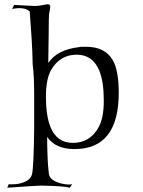

<svg xmlns="http://www.w3.org/2000/svg" viewBox="-20 -690 668 899"><path d="M14 189 21 172Q24 173 28 173Q32 173 36 173Q68 173 92 163Q124 151 130 125Q138 90 140 -89V-235Q140 -282 138.5 -320.5Q137 -359 133 -388Q132 -449 128 -511Q124 -573 119 -637Q101 -652 71 -652Q54 -652 37 -648L46 -667Q58 -666 83 -665Q108 -664 145 -662Q152 -662 160.5 -663Q169 -664 179 -666Q190 -668 196 -669Q202 -670 204 -670Q215 -670 215 -660V-655Q214 -648 213 -641.5Q212 -635 210 -627Q209 -620 208.5 -597.5Q208 -575 208 -539Q207 -505 207 -469Q207 -433 206 -395Q247 -457 348 -469Q357 -471 366 -471Q375 -471 383 -471Q471 -471 507 -410Q536 -362 536 -256Q536 8 329 8Q239 8 201 -49Q201 -30 201 -12.5Q201 5 202 21Q203 60 205 85.5Q207 111 209 125Q213 151 253 165Q280 174 304 174Q307 174 310.5 173.5Q314 173 318 173L307 189Q294 185 260 182.5Q226 180 172 179Q164 179 124.5 181.5Q85 184 14 189ZM321 -21Q401 -21 441 -93Q466 -136 466 -219Q466 -307 445 -359Q414 -434 339 -434Q261 -434 219 -362Q195 -319 195 -236Q195 -150 216 -96Q246 -21 321 -21Z"/></svg>

Font: Gideon Roman
Style: Regular
Weight: 400
Designer: Robert E. Leuschke
Foundry: Robert E. Leuschke
Version: Version 2.010